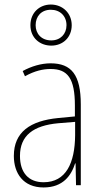

<svg xmlns="http://www.w3.org/2000/svg" viewBox="-20 -816 450 846"><path d="M206 -615C257 -615 296 -651 296 -705C296 -758 256 -796 204 -796C154 -796 114 -760 114 -705C114 -649 156 -615 206 -615ZM206 -638C162 -638 137 -668 137 -705C137 -744 162 -773 204 -773C245 -773 273 -745 273 -705C273 -666 246 -638 206 -638ZM203 -537C162 -537 118 -524 80 -503L90 -480C133 -504 170 -512 203 -512C278 -512 310 -471 310 -351V-303L237 -296C113 -284 41 -234 41 -129C41 -53 82 10 172 10C258 10 294 -43 311 -96H313L315 0H336V-356C336 -486 295 -537 203 -537ZM237 -273 311 -279V-220C310 -98 271 -13 172 -13C106 -13 68 -55 68 -129C68 -219 127 -263 237 -273Z"/></svg>

Font: Noto Sans Malayalam Condensed Thin
Style: Regular
Weight: 100
Width: 3
Designer: Jelle Bosma - Monotype Design Team
Foundry: Monotype Imaging Inc.
Version: Version 2.104